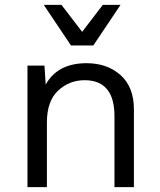

<svg xmlns="http://www.w3.org/2000/svg" viewBox="-20 -770 659 790"><path d="M364 -583H272L160 -750H233L318 -639L403 -750H476ZM336 -510Q421 -510 476 -461Q531 -412 531 -320V0H451V-292Q451 -440 328 -440Q265 -440 219 -397Q173 -354 173 -266V0H93V-500H163L168 -422Q217 -510 336 -510Z"/></svg>

Font: Work Sans
Style: Regular
Weight: 400
Designer: Wei Huang
Foundry: Wei Huang
Version: Version 1.032;PS 001.032;hotconv 1.0.70;makeotf.lib2.5.58329